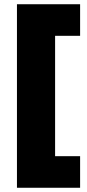

<svg xmlns="http://www.w3.org/2000/svg" viewBox="-20 -762 410 906"><path d="M60 -742H358V-593H240V-25H358V124H60Z"/></svg>

Font: Gontserrat ExtraBold
Style: Regular
Weight: 800
Designer: Julieta Ulanovsky
Foundry: Julieta Ulanovsky
Version: Version 6.001